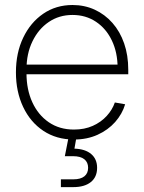

<svg xmlns="http://www.w3.org/2000/svg" viewBox="-20 -558 585 782"><path d="M281.2 10.3Q210 10.3 156.7 -25.1Q103.5 -60.5 74.2 -122.6Q44.9 -184.6 44.9 -263.2Q44.9 -342.8 74.5 -404.5Q104 -466.3 156 -502Q208 -537.6 275.4 -537.6Q324.2 -537.6 365.7 -518.6Q407.2 -499.5 438 -464.6Q468.8 -429.7 485.6 -381.3Q502.4 -333 502.4 -273.4V-255.4H69.3V-294.9H478L459 -281.7Q459 -343.8 435.8 -392.6Q412.6 -441.4 371.1 -469.2Q329.6 -497.1 275.4 -497.1Q220.7 -497.1 178.5 -468.3Q136.2 -439.5 112.1 -389.4Q87.9 -339.4 87.9 -274.9V-259.8Q87.9 -193.4 111.6 -141.6Q135.3 -89.8 178.7 -60.1Q222.2 -30.3 281.2 -30.3Q324.2 -30.3 357.9 -45.4Q391.6 -60.5 414.6 -85.7Q437.5 -110.8 447.8 -140.6L489.7 -133.3Q478 -93.8 449 -61Q419.9 -28.3 377.2 -9Q334.5 10.3 281.2 10.3ZM228 204.1V172.4H278.8Q308.1 172.4 323.5 160.2Q338.9 147.9 338.9 125.5Q338.9 103 323.5 90.6Q308.1 78.1 276.9 78.1H244.1L262.2 -13.7H291.5V0L283.2 47.4Q327.1 48.8 351.3 69.3Q375.5 89.8 375.5 125.5Q375.5 163.1 349.9 183.6Q324.2 204.1 278.8 204.1Z"/></svg>

Font: Inter 24pt ExtraLight
Style: Regular
Weight: 250
Designer: Rasmus Andersson
Foundry: rsms
Version: Version 4.001;git-66647c0bb